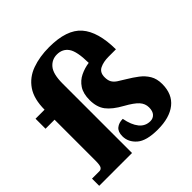

<svg xmlns="http://www.w3.org/2000/svg" viewBox="-207 -938 1113 1113"><g transform="rotate(-45 349.0 -382.0)"><path d="M465 10Q372 10 332 -25Q292 -60 292 -108Q292 -145 312.5 -161.5Q333 -178 365 -178Q376 -119 402 -87Q428 -55 469 -55Q491 -55 505.5 -70.5Q520 -86 520 -117Q520 -148 498.5 -172Q477 -196 423 -226Q361 -260 333.5 -296.5Q306 -333 306 -391Q306 -444 327.5 -476.5Q349 -509 383.5 -525.5Q418 -542 455 -547Q454 -642 429.5 -677Q405 -712 359 -712Q317 -712 290 -679.5Q263 -647 263 -569V0H-6V-59H55Q67 -59 74.5 -69.5Q82 -80 82 -120V-454H8V-536H82V-535Q82 -624 118 -676.5Q154 -729 216.5 -751.5Q279 -774 357 -774Q501 -774 561 -705Q621 -636 622 -491H562Q519 -491 490 -476.5Q461 -462 461 -423Q461 -398 469.5 -382.5Q478 -367 496.5 -354.5Q515 -342 544 -325Q576 -306 605 -284Q634 -262 652 -232Q670 -202 670 -159Q670 -76 616 -33Q562 10 465 10Z"/></g></svg>

Font: Noto Serif Myanmar SemiCondensed Black
Style: Regular
Weight: 900
Width: 4
Designer: Ben Mitchell and the Monotype Design Team
Foundry: Monotype Imaging Inc.
Version: Version 2.106; ttfautohint (v1.8.4.7-5d5b)